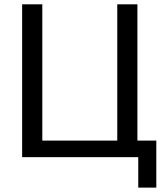

<svg xmlns="http://www.w3.org/2000/svg" viewBox="-20 -731 762 893"><path d="M623 141.6H707V-77.1H619.1V-710.9H525.4V-77.1H176.8V-710.9H83V0H623Z"/></svg>

Font: Roboto Flex
Style: Regular
Weight: 400
Designer: Berlow after Robertson
Foundry: Google
Version: Version 3.200;gftools[0.9.32]